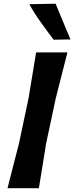

<svg xmlns="http://www.w3.org/2000/svg" viewBox="-20 -988 390 1008"><path d="M19.5 0Q34.5 -58.5 48.2 -112.8Q62 -167 79.5 -234L130 -473Q141.5 -543.5 150.8 -599Q160 -654.5 169.5 -713H334Q319 -654 305 -598.8Q291 -543.5 273 -473L222 -234Q211 -165 202.2 -111Q193.5 -57 184 0ZM261.5 -779.5Q227.5 -824.5 191.8 -874.5Q156 -924.5 134 -966L272 -968.5Q291.5 -921 311 -874.2Q330.5 -827.5 350 -781Z"/></svg>

Font: Commissioner Loud SemiBold
Style: Italic
Weight: 600
Italic angle: -12°
Designer: Kostas Bartsokas
Foundry: Kostas Bartsokas
Version: Version 1.000; ttfautohint (v1.8.3)